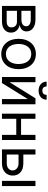

<svg xmlns="http://www.w3.org/2000/svg" viewBox="1154 -1921 779 3127"><g transform="rotate(90 1543.5 -357.5)"><path d="M76.7 0H333.8C444.6 0 511.4 -62.5 511.4 -146.3C511.4 -231.9 446.4 -278.1 386.4 -286.9C447.8 -299.7 491.5 -334.2 491.5 -400.6C491.5 -487.6 416.9 -545.5 299.7 -545.5H76.7ZM156.2 -76.7V-244.3H333.8C391.3 -244.3 426.1 -209.9 426.1 -153.4C426.1 -105.8 391.3 -76.7 333.8 -76.7ZM156.2 -316.8V-468.8H299.7C366.8 -468.8 407.7 -440.7 407.7 -394.9C407.7 -346.2 366.8 -316.8 299.7 -316.8Z M859.4 11.4C1007.1 11.4 1106.5 -100.9 1106.5 -269.9C1106.5 -440.3 1007.1 -552.6 859.4 -552.6C711.6 -552.6 612.2 -440.3 612.2 -269.9C612.2 -100.9 711.6 11.4 859.4 11.4ZM696 -269.9C696 -379.3 747.2 -477.3 859.4 -477.3C971.6 -477.3 1022.7 -379.3 1022.7 -269.9C1022.7 -160.5 971.6 -63.9 859.4 -63.9C747.2 -63.9 696 -160.5 696 -269.9Z M1318.2 -123.6V-545.5H1234.4V0H1332.4L1593.8 -421.9V0H1677.6V-545.5H1581ZM1309.7 -727.3C1309.7 -650.6 1366.5 -596.6 1456 -596.6C1546.9 -596.6 1603.7 -650.6 1603.7 -727.3H1525.6C1525.6 -690.3 1505.7 -657.7 1456 -657.7C1406.2 -657.7 1387.8 -690.3 1387.8 -727.3Z M1914.8 -545.5H1831V0H1914.8V-233H2176.1V0H2259.9V-545.5H2176.1V-311.1H1914.8Z M2642 -348H2497.2V-545.5H2413.4V0H2642C2769.9 0 2839.5 -78.1 2839.5 -176.1C2839.5 -275.6 2769.9 -348 2642 -348ZM2497.2 -78.1V-269.9H2642C2708.5 -269.9 2755.7 -229.4 2755.7 -171.9C2755.7 -116.8 2708.5 -78.1 2642 -78.1ZM2926.1 0H3009.9V-545.5H2926.1Z"/></g></svg>

Font: Magic Ui Pro
Style: Regular
Weight: 400
Designer: Stefan Endress, Andreas Faust
Version: Version 1.000;FEAKit 1.0